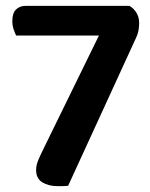

<svg xmlns="http://www.w3.org/2000/svg" viewBox="-20 -628 510 654"><path d="M67 -608H421Q435 -600 444.5 -585Q454 -570 454 -549Q454 -536 451.5 -523Q449 -510 442 -496L212 5Q202 6 193 6Q184 6 176 6Q145 6 124 -7Q103 -20 103 -49Q103 -65 110.5 -83Q118 -101 130 -125L317 -507H35Q31 -515 26.5 -528Q22 -541 22 -556Q22 -583 34.5 -595.5Q47 -608 67 -608Z"/></svg>

Font: Baloo Bhaijaan 2 SemiBold
Style: Regular
Weight: 600
Designer: Sanskriti Dholi, Noopur Datye and Ek Type
Foundry: Ek Type
Version: Version 1.700